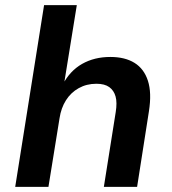

<svg xmlns="http://www.w3.org/2000/svg" viewBox="-20 -725 667 745"><path d="M39 0 151 -705H278L228 -396H223Q251 -450 298.5 -477Q346 -504 408 -504Q465 -504 502 -481Q539 -458 554 -411.5Q569 -365 558 -294L512 0H383L429 -290Q435 -327 428.5 -350.5Q422 -374 404 -387Q386 -400 354 -400Q316 -400 285.5 -383Q255 -366 236 -336Q217 -306 211 -266L168 0Z"/></svg>

Font: Nunito Sans 10pt
Style: Bold Italic
Weight: 700
Italic angle: -9°
Designer: Vernon Adams
Foundry: Vernon Adams
Version: Version 3.101;gftools[0.9.27]